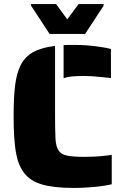

<svg xmlns="http://www.w3.org/2000/svg" viewBox="-20 -917 608 945"><path d="M293 -695Q301 -696 318 -696H344Q411 -696 475 -686Q508 -681 526 -676V-533Q511 -534 476 -538Q429 -543 394 -543Q355 -543 331.5 -540.5Q308 -538 293 -532ZM97 -68Q68 -107 57.5 -171.5Q47 -236 47 -344Q47 -439 54.5 -498Q62 -557 82 -597Q103 -638 143.5 -660.5Q184 -683 251 -691V-344Q251 -288 253 -236Q255 -196 268.5 -176Q282 -156 311 -151Q339 -145 394 -145Q451 -145 491 -150Q507 -151 530 -155V-10Q481 1 419 5Q385 8 344 8Q244 8 185.5 -9.5Q127 -27 97 -68ZM133 -889V-897H256L311 -822L367 -897H490V-889L399 -750H224Z"/></svg>

Font: Saira Stencil
Style: Regular
Weight: 400
Designer: Hector Gatti with collaboration of the Omnibus-Type team
Foundry: Omnibus-Type
Version: Version 1.003